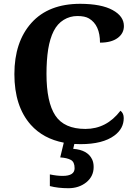

<svg xmlns="http://www.w3.org/2000/svg" viewBox="-20 -744 708 1004"><path d="M307.6 175.8Q370.1 175.8 370.1 135.7Q370.1 103 350.6 92.3Q331.1 81.5 294.9 79.1L313.5 2Q206.1 -18.6 141.1 -91.3Q55.2 -188 55.2 -356.4Q55.2 -524.9 144.5 -624.5Q233.9 -724.1 399.9 -724.1Q510.3 -723.6 568.8 -691.4Q627.9 -659.2 627.9 -607.9Q627.9 -569.3 595.2 -545.4Q562.5 -521 502.9 -521Q502.9 -613.3 445.3 -647.5Q423.8 -660.2 384.8 -660.2Q345.7 -660.2 313 -640.1Q280.3 -620.1 260.7 -581.5Q241.2 -543 231.9 -486.3Q223.1 -429.7 223.1 -357.9Q223.1 -209.5 269.5 -139.6Q315.9 -69.8 426.8 -69.8Q537.1 -69.8 609.9 -165Q627 -152.3 627 -126.5Q627 -71.3 578.1 -35.2Q517.6 9.8 400.9 9.8Q384.3 9.8 368.7 8.8L362.8 34.2Q438.5 40 461.9 89.8Q469.7 106.4 469.7 129.4Q469.7 178.2 431.2 209.5Q392.6 240.2 337.9 240.2Q283.2 240.2 240.7 229V168Q277.8 175.8 307.6 175.8Z"/></svg>

Font: DroidSerif-Bold
Style: Bold
Weight: 700
Foundry: Ascender Corporation
Version: Version 1.00 build 112